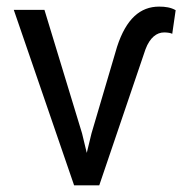

<svg xmlns="http://www.w3.org/2000/svg" viewBox="-20 -558 549 578"><path d="M255.4 -156.2 241.2 -97.7 227.1 -156.2 113.8 -528.3H21.5L203.1 0H278.8L418 -409.7C431.2 -444.8 451.7 -460.4 474.1 -460.4C484.9 -460.4 495.1 -458.5 498.5 -456.1L508.8 -527.3C494.6 -535.6 478 -538.1 459 -538.1C402.3 -538.1 359.9 -501.5 332.5 -417.5Z"/></svg>

Font: Bert Sans
Style: Regular
Weight: 400
Designer: Christian Robertson (Google), Cristiano Sobral
Foundry: Google, Cristiano Sobral
Version: Version 3.101